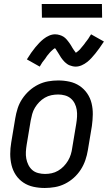

<svg xmlns="http://www.w3.org/2000/svg" viewBox="-20 -929 540 957"><path d="M203 8Q174 8 146.5 2Q119 -4 96.5 -19Q74 -34 59 -56.5Q44 -79 37.5 -106Q31 -133 31 -161.5Q31 -190 36 -219L56 -339Q60 -364 68 -389Q76 -414 91 -436.5Q106 -459 126 -477Q146 -495 170 -507Q194 -519 219.5 -523.5Q245 -528 270 -528Q299 -528 326.5 -522Q354 -516 376.5 -501Q399 -486 414.5 -463.5Q430 -441 436.5 -414Q443 -387 442.5 -358.5Q442 -330 438 -301L418 -181Q414 -156 405.5 -131Q397 -106 382.5 -83.5Q368 -61 348 -43Q328 -25 304 -13Q280 -1 254 3.5Q228 8 203 8ZM204 -62Q221 -62 237.5 -65.5Q254 -69 269.5 -78Q285 -87 297.5 -100Q310 -113 319 -128Q328 -143 333 -159.5Q338 -176 340 -192L360 -312Q363 -330 364 -347.5Q365 -365 362.5 -381.5Q360 -398 352.5 -413Q345 -428 332.5 -438.5Q320 -449 303.5 -453.5Q287 -458 270 -458Q253 -458 236 -454.5Q219 -451 203.5 -442Q188 -433 175.5 -420Q163 -407 154 -392Q145 -377 140.5 -360.5Q136 -344 133 -328L113 -208Q110 -190 109 -172.5Q108 -155 111 -138.5Q114 -122 121.5 -107Q129 -92 141 -81.5Q153 -71 170 -66.5Q187 -62 204 -62ZM178 -597 114 -633Q125 -651 135.5 -666Q146 -681 156 -693Q166 -705 175.5 -715Q185 -725 197.5 -735Q210 -745 225 -751.5Q240 -758 255 -758Q261 -758 266.5 -757Q272 -756 277 -754.5Q282 -753 287 -751Q292 -749 296.5 -746Q301 -743 304.5 -740Q308 -737 311.5 -733Q315 -729 318.5 -724.5Q322 -720 325 -716Q328 -712 330.5 -708Q333 -704 335.5 -700Q338 -696 341 -690.5Q344 -685 347.5 -680.5Q351 -676 353 -673Q355 -670 358 -666Q361 -668 364.5 -670.5Q368 -673 373 -677.5Q378 -682 379.5 -684Q381 -686 383.5 -689Q386 -692 388.5 -695Q391 -698 394 -701.5Q397 -705 400 -709Q403 -713 406 -717.5Q409 -722 413 -726.5Q417 -731 420 -736Q423 -741 426.5 -746.5Q430 -752 434 -758L498 -722Q486 -704 475.5 -689Q465 -674 455 -662Q445 -650 436 -640Q427 -630 414.5 -620Q402 -610 387 -603.5Q372 -597 357 -597Q349 -597 341 -599Q333 -601 326.5 -603.5Q320 -606 314 -610.5Q308 -615 303 -619.5Q298 -624 293 -630.5Q288 -637 284 -642.5Q280 -648 277 -654Q274 -660 269 -667Q264 -674 261 -679.5Q258 -685 254 -689Q250 -687 247 -684.5Q244 -682 239 -677.5Q234 -673 232 -671Q230 -669 227.5 -666Q225 -663 222.5 -660Q220 -657 217 -653.5Q214 -650 211.5 -646Q209 -642 206 -637.5Q203 -633 199 -628.5Q195 -624 191.5 -619Q188 -614 185 -608.5Q182 -603 178 -597ZM189 -841 188 -909H488L489 -841Z"/></svg>

Font: Iosevka SS18
Style: Italic
Weight: 400
Italic angle: -9°
Monospace: yes
Designer: Belleve Invis
Foundry: Belleve Invis
Version: Version 25.1.1; ttfautohint (v1.8.4)